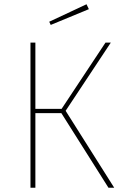

<svg xmlns="http://www.w3.org/2000/svg" viewBox="-20 -881 576 901"><path d="M288 -361 516 0H489L268 -350H146V0H123V-681H146V-370H269L475 -681H500ZM397 -838 218 -764 211 -779 386 -861Z"/></svg>

Font: Fira Sans Thin
Style: Regular
Weight: 100
Designer: bBox Type GmbH & Carrois Corporate GbR & Edenspiekermann AG
Foundry: bBox Type GmbH & Carrois Corporate GbR & Edenspiekermann AG
Version: Version 4.301